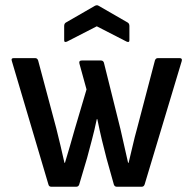

<svg xmlns="http://www.w3.org/2000/svg" viewBox="-20 -710 735 730"><path d="M175 0Q166 0 164 -9L25 -478Q21 -489 32 -489H114Q122 -489 125 -480L194 -222Q202 -189 210 -156.5Q218 -124 225 -91H227Q237 -123 246 -155Q255 -187 264 -218L309 -370L282 -468Q279 -480 291 -480H364Q372 -480 375 -472L438 -219Q445 -187 452.5 -155Q460 -123 467 -91H469Q477 -123 484.5 -156Q492 -189 501 -221L569 -480Q572 -489 580 -489H663Q674 -489 671 -478L530 -9Q527 0 519 0H424Q416 0 413 -8L385 -108Q376 -142 367.5 -177.5Q359 -213 350 -257H348Q339 -214 329.5 -178.5Q320 -143 311 -109L281 -8Q278 0 270 0ZM235 -552Q224 -547 224 -557V-611Q224 -620 230 -624L341 -688Q349 -692 355 -688L466 -624Q472 -620 472 -611V-557Q472 -547 461 -552L348 -610Z"/></svg>

Font: Sofia Sans Semi Condensed SemiBold
Style: Regular
Weight: 600
Designer: Botio Nikoltchev, Ani Petrova
Foundry: lettersoup
Version: Version 4.100